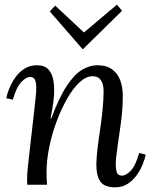

<svg xmlns="http://www.w3.org/2000/svg" viewBox="-20 -790 655 821"><path d="M473 11Q426 11 409 -14Q392 -39 392 -85Q392 -113 396.5 -151Q401 -189 407.5 -232Q414 -275 418.5 -319Q423 -363 423 -403Q423 -415 419.5 -429Q416 -443 406 -453.5Q396 -464 376 -464Q348 -464 320 -438Q292 -412 267 -368Q242 -324 222 -270.5Q202 -217 190.5 -160.5Q179 -104 179 -53Q179 -38 179.5 -25.5Q180 -13 181 0H97Q96 -7 96 -12.5Q96 -18 96 -26Q96 -43 98 -65.5Q100 -88 104.5 -125.5Q109 -163 116 -226Q123 -285 126.5 -318Q130 -351 132 -368.5Q134 -386 134.5 -395.5Q135 -405 135 -416Q135 -434 130 -447.5Q125 -461 108 -461Q92 -461 71 -439Q50 -417 35 -364L7 -370Q10 -388 19.5 -411.5Q29 -435 45 -458Q61 -481 84 -496Q107 -511 137 -511Q171 -511 187.5 -492.5Q204 -474 208.5 -445Q213 -416 211 -383Q209 -355 204.5 -329Q200 -303 196 -283H199Q233 -374 266 -423.5Q299 -473 331.5 -492Q364 -511 396 -511Q436 -511 460 -493Q484 -475 494.5 -445.5Q505 -416 505 -381Q505 -326 497.5 -268.5Q490 -211 482.5 -162.5Q475 -114 475 -85Q475 -67 479.5 -53Q484 -39 502 -39Q519 -39 539.5 -60.5Q560 -82 575 -136L603 -129Q600 -112 590.5 -88Q581 -64 565 -41.5Q549 -19 526 -4Q503 11 473 11ZM333 -580 193 -741 216 -766 338 -652H340L480 -770L502 -744L335 -580Z"/></svg>

Font: Lora Italic
Style: Italic
Weight: 400
Italic angle: -3°
Designer: Olga Karpushina, Alexei Vanyashin (Cyrillic)
Foundry: Cyreal
Version: Version 2.210; ttfautohint (v1.8.1.43-b0c9)